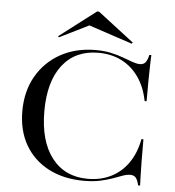

<svg xmlns="http://www.w3.org/2000/svg" viewBox="-54 -806 790 868"><g transform="rotate(5 341.0 -372.0)"><path d="M358.9 11.3Q266.1 11.3 197.6 -24.6Q129 -60.5 91.5 -125.4Q54 -190.3 54 -279Q54 -368.5 93.1 -437.1Q132.3 -505.6 201.6 -544Q271 -582.3 361.3 -582.3Q400 -582.3 431 -575.4Q462.1 -568.5 486.7 -559.3Q511.3 -550 531 -543.1Q550.8 -536.3 564.5 -536.3Q581.5 -536.3 589.9 -546.8Q598.4 -557.3 604 -581.5H612.9Q612.1 -560.5 611.3 -534.3Q610.5 -508.1 610.1 -469.8Q609.7 -431.5 609.7 -371.8H600.8Q588.7 -434.7 557.3 -479.4Q525.8 -524.2 479.4 -547.6Q433.1 -571 374.2 -571Q269.4 -571 211.3 -496.4Q153.2 -421.8 153.2 -287.1Q153.2 -150.8 212.1 -75Q271 0.8 375 0.8Q433.9 0.8 480.6 -22.6Q527.4 -46 558.5 -90.7Q589.5 -135.5 601.6 -199.2H610.5Q610.5 -141.9 610.9 -103.2Q611.3 -64.5 612.1 -37.9Q612.9 -11.3 613.7 10.5H604.8Q599.2 -13.7 590.7 -23.8Q582.3 -33.9 565.3 -33.9Q550 -33.9 531 -27Q512.1 -20.2 487.9 -11.3Q463.7 -2.4 431.9 4.4Q400 11.3 358.9 11.3ZM189.5 -625 185.5 -629.8 351.6 -756.5H360.5L524.2 -630.6L520.2 -625L304 -696.8L349.2 -704Z"/></g></svg>

Font: Playfair 144pt SemiExpanded Medium
Style: Regular
Weight: 500
Width: 6
Designer: Claus Eggers Sørensen
Foundry: Claus Eggers Sørensen
Version: Version 2.203